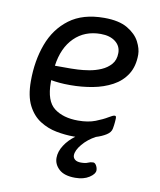

<svg xmlns="http://www.w3.org/2000/svg" viewBox="-81 -594 701 841"><g transform="rotate(10 269.5 -173.0)"><path d="M310 183Q262 183 238.5 161.5Q215 140 215 111Q215 83 233 55Q251 27 280 6Q276 6 272 6Q235 6 195.5 -1.5Q156 -9 122 -30.5Q88 -52 67 -93Q46 -134 46 -201Q46 -291 73.5 -365.5Q101 -440 160.5 -484.5Q220 -529 315 -529Q381 -529 419 -506.5Q457 -484 473 -453Q489 -422 489 -396Q489 -344 466.5 -308.5Q444 -273 405 -252Q366 -231 318 -222Q270 -213 219 -213Q191 -213 170 -215Q149 -217 133 -220V-210Q133 -127 173 -96.5Q213 -66 279 -66Q324 -66 356 -78.5Q388 -91 407.5 -103Q427 -115 434 -115Q437 -115 439 -113.5Q441 -112 441 -103Q441 -101 440 -87.5Q439 -74 436 -58Q433 -41 414 -29Q395 -17 369 -9Q335 9 311.5 37Q288 65 288 87Q288 98 297 105.5Q306 113 324 113Q344 113 354.5 108Q365 103 377 103Q385 103 391 113.5Q397 124 397 135Q397 151 372.5 167Q348 183 310 183ZM312 -457Q241 -457 195 -411.5Q149 -366 138 -285H209Q218 -285 240 -286Q262 -287 289.5 -291.5Q317 -296 342.5 -307Q368 -318 385 -337.5Q402 -357 402 -388Q402 -419 377.5 -438Q353 -457 312 -457Z"/></g></svg>

Font: Asap
Style: Italic
Weight: 400
Italic angle: -6°
Designer: Pablo Cosgaya
Foundry: Omnibus-Type
Version: Version 3.001; ttfautohint (v1.8.3)